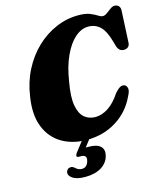

<svg xmlns="http://www.w3.org/2000/svg" viewBox="-133 -813 976 1135"><g transform="rotate(-15 354.5 -246.0)"><path d="M611 -242Q622.5 -237.5 626.8 -221Q631 -204.5 614 -173Q574 -87 494.5 -37.5Q415 12 313.5 12Q226.5 12 161.5 -26.2Q96.5 -64.5 66.8 -139Q37 -213.5 54.5 -322.5Q67 -409 103.8 -480.5Q140.5 -552 195 -604Q249.5 -656 315.8 -684.5Q382 -713 453.5 -713Q497.5 -713 524 -702.2Q550.5 -691.5 566.2 -681Q582 -670.5 594 -670.5Q606.5 -670.5 620.2 -680.8Q634 -691 648 -701.5Q662 -712 675 -712Q690 -712 699.5 -702.5Q709 -693 708.5 -676L699 -482Q698.5 -462.5 688 -454Q677.5 -445.5 662 -445.5Q632 -445.5 621.5 -480.5L613 -510Q594.5 -577 565 -605Q535.5 -633 493 -633Q450 -633 411 -598.5Q372 -564 342.8 -500Q313.5 -436 300 -347.5Q283.5 -257 293.2 -204Q303 -151 330.8 -128.2Q358.5 -105.5 397.5 -105.5Q436.5 -105.5 476 -131Q515.5 -156.5 552.5 -212.5Q571 -233 584.2 -240Q597.5 -247 611 -242ZM295 -7H341L294 54Q302.5 54 313 54Q363 54 384.2 74.8Q405.5 95.5 395.5 132.5Q385 173 346.5 197Q308 221 247.5 221Q197.5 221 172.5 204.8Q147.5 188.5 149.5 168Q155 143.5 177.5 143Q185 142.5 190.2 145.5Q195.5 148.5 201 152.5Q217.5 170 240.5 170Q272.5 170 282.5 131Q291.5 96 253 96H241Q229 96 228 88.5Q227 81 235.5 69.5Z"/></g></svg>

Font: Fraunces 72pt Soft Black
Style: Italic
Weight: 900
Italic angle: -16°
Version: Version 1.000;[b76b70a41]